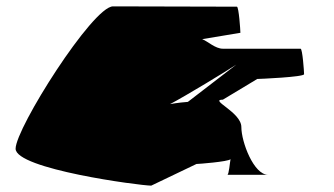

<svg xmlns="http://www.w3.org/2000/svg" viewBox="-20 -583 1049 603"><path d="M29 -116C29 -52 420 0 455 0L597 -68C603 -68 696 -75 704 -83C702 -74 699 -34 694 -34H822C777 -34 738 -137 738 -184C738 -231 635 -270 680 -270L788 -335C794 -335 935 -341 935 -350C935 -358 930 -430 924 -430H680C656 -430 633 -453 615 -460L735 -480C735 -488 730 -562 724 -562C724 -562 401 -563 335 -563C271 -563 29 -180 29 -116ZM514 -256C562 -281 692 -360 722 -380L570 -263C566 -263 535 -260 514 -256Z"/></svg>

Font: Ampere
Style: SC
Weight: 400
Version: Version 1